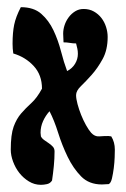

<svg xmlns="http://www.w3.org/2000/svg" viewBox="-20 -515 350 535"><path d="M38 -495Q74 -495 95 -476.5Q116 -458 129 -430.5Q142 -403 150 -372Q158 -341 167 -317Q181 -324 189 -337Q197 -350 197 -365Q197 -373 195.5 -379.5Q194 -386 192 -394Q183 -394 174.5 -395.5Q166 -397 157 -397L156 -421Q156 -433 160 -445Q164 -457 171.5 -467Q179 -477 189.5 -483.5Q200 -490 213 -490Q229 -490 241.5 -483Q254 -476 262.5 -465Q271 -454 275.5 -440Q280 -426 280 -412Q280 -376 266 -350.5Q252 -325 235.5 -306.5Q219 -288 205.5 -275Q192 -262 192 -250Q192 -240 196 -225Q200 -210 206 -195Q212 -180 219.5 -166.5Q227 -153 234 -145Q244 -134 256.5 -135Q269 -136 282 -136L290 -135Q300 -119 300 -98Q300 -91 299.5 -76.5Q299 -62 297 -46.5Q295 -31 292 -18Q289 -5 283 -2L264 -1Q228 -1 206 -23.5Q184 -46 168.5 -78Q153 -110 142 -145Q131 -180 118 -205Q107 -193 100 -177.5Q93 -162 93 -145L94 -135Q97 -129 103.5 -124.5Q110 -120 116.5 -115.5Q123 -111 127.5 -106Q132 -101 132 -93Q132 -73 130 -52.5Q128 -32 125 -12Q120 -4 111 -2Q102 0 94 0Q76 0 60.5 -9.5Q45 -19 34 -33Q23 -47 16.5 -64.5Q10 -82 10 -98Q10 -140 18 -162Q26 -184 39 -199Q52 -214 67.5 -228Q83 -242 97 -268Q97 -306 74 -331Q51 -356 17 -366Q16 -373 15.5 -379.5Q15 -386 15 -393Q15 -424 19.5 -446Q24 -468 38 -495Z"/></svg>

Font: Reclame
Style: Regular
Weight: 400
Designer: Peter Wiegel
Foundry: Peter Wiegel
Version: Version 1.000